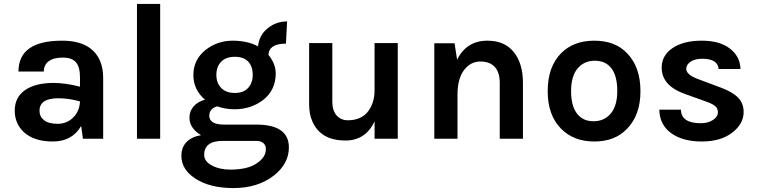

<svg xmlns="http://www.w3.org/2000/svg" viewBox="-20 -706 3853 977"><path d="M253 -284Q312 -284 387 -265V-313Q387 -365 366.5 -389Q346 -413 299 -413Q253 -413 228 -394.5Q203 -376 203 -342H74Q74 -499 296 -499Q446 -499 490 -394Q505 -358 505 -309V0H402L393 -65Q347 14 249 14Q155 14 103 -32Q55 -76 55 -143Q55 -211 107.5 -247.5Q160 -284 253 -284ZM387 -190Q330 -206 277 -206Q181 -206 181 -142Q181 -113 204 -94.5Q227 -76 273 -76Q321 -76 353 -108.5Q385 -141 387 -190Z M795 0H677V-686H795Z M1023 -199Q964 -249 964 -324Q964 -402 1026 -452Q1087 -499 1163 -499Q1240 -499 1293 -470Q1299 -528 1342 -562Q1385 -597 1441 -597L1435 -484Q1349 -484 1346 -427Q1383 -381 1383 -333Q1383 -248 1320 -198Q1257 -150 1174 -150Q1126 -150 1085 -165Q1045 -153 1045 -117Q1045 -72 1121 -72H1284Q1450 -72 1450 44Q1450 127 1374 187Q1292 251 1168 251Q1047 251 973 202Q903 156 903 87Q903 43 930 16Q957 -11 1003 -18Q944 -54 944 -107Q944 -141 965.5 -165Q987 -189 1023 -199ZM1284 11H1113Q1019 11 1019 82Q1019 115 1058 136Q1097 157 1152 157Q1242 157 1288 124Q1333 94 1333 52Q1333 33 1320 22Q1307 11 1284 11ZM1175 -233Q1219 -233 1242.5 -258.5Q1266 -284 1266 -325Q1266 -368 1243 -392.5Q1220 -417 1175 -417Q1130 -417 1105.5 -392Q1081 -367 1081 -325Q1081 -284 1105.5 -258.5Q1130 -233 1175 -233Z M2004 0H1886V-88Q1840 9 1738 9Q1609 9 1568 -92Q1553 -126 1553 -177V-487H1671V-189Q1671 -143 1693 -118.5Q1715 -94 1750 -94Q1812 -94 1847 -132Q1886 -177 1886 -247V-487H2004Z M2190 -486H2293L2306 -402Q2354 -499 2460 -499Q2548 -499 2594.5 -441Q2641 -383 2641 -284V0H2523V-284Q2523 -338 2497.5 -365.5Q2472 -393 2424 -393Q2374 -393 2341 -349Q2308 -305 2308 -225V0H2190Z M3004 -499Q3110 -499 3170 -436Q3239 -366 3239 -242Q3239 -120 3170 -50Q3109 14 3004 14Q2900 14 2836 -50Q2767 -119 2767 -242Q2767 -367 2836 -436Q2899 -499 3004 -499ZM3000 -89Q3055 -89 3088 -128.5Q3121 -168 3121 -243Q3121 -319 3091.5 -358Q3062 -397 3007 -397Q2952 -397 2919 -357.5Q2886 -318 2886 -243Q2886 -167 2916 -128Q2946 -89 3000 -89Z M3335 -148H3445Q3446 -79 3546 -79Q3583 -79 3608 -95.5Q3633 -112 3633 -134Q3633 -155 3619 -166.5Q3605 -178 3571 -190L3465 -228Q3347 -270 3347 -362Q3347 -424 3402.5 -461.5Q3458 -499 3551 -499Q3642 -499 3694 -459Q3746 -419 3748 -355H3637Q3632 -407 3554 -407Q3516 -407 3494 -392Q3472 -377 3472 -356Q3472 -326 3531 -304L3646 -261Q3706 -239 3735 -210Q3764 -181 3764 -136Q3764 -76 3707 -32Q3649 14 3551 14Q3453 14 3394.5 -29Q3336 -72 3335 -148Z"/></svg>

Font: Karla Neue
Style: Bold
Weight: 700
Designer: Jonathan Pinhorn
Foundry: PYRS Fontlab Ltd. / Made with FontLab
Version: Version 1.000;PS 001.001;hotconv 1.0.56